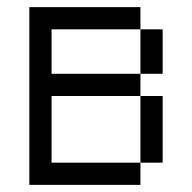

<svg xmlns="http://www.w3.org/2000/svg" viewBox="-20 -520 540 540"><path d="M62.5 -500Q62.5 -500 62.5 0H375V-62.5H125V-250H375V-62.5H437.5V-250H375V-312.5H125Q125 -312.5 125 -437.5H375Q375 -437.5 375 -312.5H437.5Q437.5 -312.5 437.5 -437.5H375V-500Z"/></svg>

Font: Unifont
Style: Regular
Weight: 500
Version: Version 13.0.05